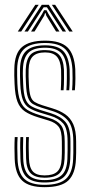

<svg xmlns="http://www.w3.org/2000/svg" viewBox="-20 -777 378 804"><path d="M166.5 6.8Q101.8 6.8 72.8 -20.8Q43.8 -48.2 41.5 -111.8Q40.8 -134.8 40.6 -156.9Q40.5 -179 41.8 -203H53.8Q52.2 -179.5 52.5 -157.1Q52.8 -134.8 53.5 -112.2Q55.2 -53 81.9 -28Q108.5 -3 166.5 -3Q229 -3 256.4 -28.2Q283.8 -53.5 286.2 -110.5Q287 -127 287.1 -137.1Q287.2 -147.2 287.1 -157.5Q287 -167.8 287 -184.8Q287 -244.8 264.6 -271.9Q242.2 -299 196.5 -313L154.2 -326Q131.8 -333 117.8 -341.4Q103.8 -349.8 97 -369Q90.2 -388.2 88.8 -426.5Q88 -447 87.6 -458.1Q87.2 -469.2 87.8 -486.5Q89.5 -527.5 107.2 -547.4Q125 -567.2 168.8 -567.2Q207.5 -567.2 226.4 -548.5Q245.2 -529.8 247.8 -485.5Q248.2 -476 248.1 -449.2Q248 -422.5 246.2 -399H234.5Q236 -422.8 236.2 -448.9Q236.5 -475 235.8 -485.2Q233.5 -522.8 217.9 -540.1Q202.2 -557.5 168.8 -557.5Q134 -557.5 117.5 -541Q101 -524.5 99.8 -486.5Q99.2 -468.5 99.6 -456.8Q100 -445 100.8 -426.8Q102.2 -391.8 107.8 -374.6Q113.2 -357.5 125.2 -350Q137.2 -342.5 157.5 -336.2L199.5 -323.2Q230.8 -313.8 252.9 -298.5Q275 -283.2 286.9 -256.5Q298.8 -229.8 298.8 -184.8Q298.8 -167.8 298.9 -157.4Q299 -147 298.9 -136.9Q298.8 -126.8 298 -110.2Q295.5 -49.8 266.4 -21.5Q237.2 6.8 166.5 6.8ZM166.5 -12.8Q115 -12.8 91.1 -35.6Q67.2 -58.5 65.5 -112.8Q64.8 -135.2 64.5 -157.4Q64.2 -179.5 65.5 -203H77.2Q76.2 -179.8 76.4 -158.2Q76.5 -136.8 77.2 -113Q78.8 -63.8 100.1 -43.2Q121.5 -22.8 166.5 -22.8Q215 -22.8 237.6 -42.9Q260.2 -63 262.2 -111.2Q263.2 -132.5 263.1 -148.1Q263 -163.8 263 -184.8Q263 -238.8 244.4 -260.2Q225.8 -281.8 190.2 -292.5L147.5 -305.5Q120.5 -313.8 102.8 -324.5Q85 -335.2 75.9 -358.2Q66.8 -381.2 64.8 -426.2Q64 -444.2 63.8 -458.8Q63.5 -473.2 63.8 -487.2Q64.8 -541.2 90 -564.2Q115.2 -587.2 168.8 -587.2Q222.5 -587.2 245.4 -562.6Q268.2 -538 271.5 -486.8Q272.2 -473 272 -446.4Q271.8 -419.8 269.8 -399H258Q259.8 -419.5 260 -447.9Q260.2 -476.2 259.8 -485.8Q256.8 -535.2 235.1 -556.2Q213.5 -577.2 168.8 -577.2Q120 -577.2 98.8 -555.9Q77.5 -534.5 76 -487.8Q75.2 -468.2 75.8 -456.8Q76.2 -445.2 77 -426.2Q78.5 -384.5 86.2 -363.5Q94 -342.5 109.9 -333Q125.8 -323.5 150.8 -315.8L193.2 -302.8Q233.5 -290.2 254.2 -266.2Q275 -242.2 275 -184.8Q275 -165.2 275.1 -149.6Q275.2 -134 274.2 -111Q272 -59 247.5 -35.9Q223 -12.8 166.5 -12.8ZM166.5 -32.8Q127.5 -32.8 109 -51Q90.5 -69.2 89.2 -113.5Q88.5 -137.8 88.4 -157.9Q88.2 -178 89.2 -203H101Q99.8 -177.5 100.1 -157.6Q100.5 -137.8 101.2 -113.8Q102.5 -75.8 117.5 -59.1Q132.5 -42.5 166.5 -42.5Q202.8 -42.5 219.6 -58.2Q236.5 -74 238.2 -111.8Q239.5 -136.8 239.2 -149.2Q239 -161.8 239 -184.8Q239 -228.8 225.8 -246.1Q212.5 -263.5 184 -272.2L140.5 -285.5Q106 -296 84.8 -310.1Q63.5 -324.2 53.2 -350.9Q43 -377.5 41 -425.8Q40 -447.8 39.8 -460.5Q39.5 -473.2 40 -488.8Q41 -553.8 72.4 -580.2Q103.8 -606.8 168.8 -606.8Q232.8 -606.8 262 -579Q291.2 -551.2 295.2 -487.5Q296 -476 295.8 -448.4Q295.5 -420.8 293.5 -399H281.8Q283.8 -422 283.9 -448.9Q284 -475.8 283.2 -487.2Q279.8 -545 253.5 -571Q227.2 -597 168.8 -597Q107.2 -597 80.1 -571Q53 -545 51.8 -487.5Q51.5 -473.5 51.8 -460Q52 -446.5 52.8 -426Q55 -378.8 64.9 -354Q74.8 -329.2 94.2 -317.1Q113.8 -305 144 -295.8L187.2 -282.5Q220 -272.5 235.5 -252.6Q251 -232.8 251 -184.8Q251 -167.8 251.1 -157.8Q251.2 -147.8 251.1 -137.9Q251 -128 250.2 -111Q248.2 -70.8 229.6 -51.8Q211 -32.8 166.5 -32.8ZM54.5 -645 127.8 -756.8H141.8L68.8 -645ZM82.5 -645 154.8 -756.8H184.2L256.5 -645H242.2L189.2 -727.2L176.5 -746.5H162.8L149.8 -727L96.8 -645ZM110 -645 156.2 -718.5 164.5 -734.2H174.8L183 -718.5L229 -645H214.8L173.8 -711.5L170.8 -722H168.5L165.2 -711.5L124.5 -645ZM270.2 -645 197.2 -756.8H211L284.5 -645Z"/></svg>

Font: Big Shoulders Inline Text Thin Light
Style: Regular
Weight: 300
Version: Version 2.002